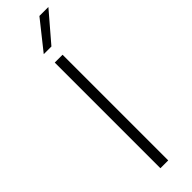

<svg xmlns="http://www.w3.org/2000/svg" viewBox="-318 -941 938 938"><g transform="rotate(-45 151.0 -472.0)"><path d="M124 -730H178V0H124ZM232 -944H294L168 -797H115Z"/></g></svg>

Font: Sora-SIA ExtraLight
Style: Regular
Weight: 200
Designer: Jonathan Barnbrook, Julián Moncada
Foundry: Barnbrook Fonts
Version: Version 2.000